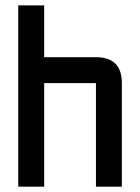

<svg xmlns="http://www.w3.org/2000/svg" viewBox="-20 -704 528 724"><path d="M48.8 -683.6H146.5V-488.3H341.8Q439.5 -488.3 439.5 -390.6V0H341.8V-390.6H146.5V0H48.8Z"/></svg>

Font: BabelStone Runic Norn
Style: Regular
Weight: 400
Designer: Andrew West
Foundry: BabelStone
Version: Version 3.002 March 14, 2022